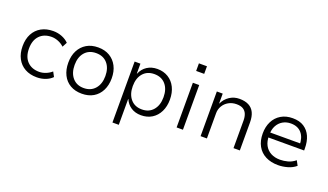

<svg xmlns="http://www.w3.org/2000/svg" viewBox="-79 -1260 3411 1995"><g transform="rotate(20 1626.5 -262.5)"><path d="M315 8Q239 8 183.5 -23Q128 -54 97.5 -111.5Q67 -169 67 -247Q67 -326 97.5 -383.5Q128 -441 184 -472Q240 -503 315 -503Q366 -503 411.5 -485Q457 -467 487 -436L459 -383Q429 -411 392 -425.5Q355 -440 320 -440Q236 -440 187 -389Q138 -338 138 -246Q138 -155 187 -104.5Q236 -54 319 -54Q355 -54 391.5 -68.5Q428 -83 456 -108L484 -56Q455 -26 410.5 -9Q366 8 315 8Z M812 8Q738 8 684 -23.5Q630 -55 601 -113Q572 -171 572 -248Q572 -325 601.5 -382Q631 -439 684.5 -471Q738 -503 812 -503Q886 -503 939.5 -471Q993 -439 1022.5 -382Q1052 -325 1052 -248Q1052 -171 1022.5 -113Q993 -55 939.5 -23.5Q886 8 812 8ZM811 -54Q890 -54 936 -107Q982 -160 982 -248Q982 -336 936.5 -388Q891 -440 812 -440Q733 -440 687.5 -388Q642 -336 642 -248Q642 -160 687.5 -107Q733 -54 811 -54Z M1216 180V-494H1280V-385H1283Q1306 -441 1354 -472Q1402 -503 1466 -503Q1535 -503 1587 -471Q1639 -439 1667.5 -381.5Q1696 -324 1696 -247Q1696 -172 1667.5 -114Q1639 -56 1587.5 -24Q1536 8 1467 8Q1403 8 1356.5 -22.5Q1310 -53 1288 -106H1286V180ZM1455 -52Q1534 -52 1579.5 -105.5Q1625 -159 1625 -248Q1625 -337 1579.5 -389.5Q1534 -442 1455 -442Q1376 -442 1330.5 -389.5Q1285 -337 1285 -248Q1285 -159 1330.5 -105.5Q1376 -52 1455 -52Z M1850 -621V-705H1939V-621ZM1860 0V-494H1930V0Z M2125 0V-494H2190V-385H2192Q2217 -439 2265 -471Q2313 -503 2374 -503Q2436 -503 2477 -481.5Q2518 -460 2538.5 -417Q2559 -374 2559 -309V0H2489V-305Q2489 -345 2477 -375.5Q2465 -406 2438 -423Q2411 -440 2364 -440Q2315 -440 2276.5 -418Q2238 -396 2216.5 -359.5Q2195 -323 2195 -281V0Z M2983 8Q2904 8 2845 -22Q2786 -52 2754 -109.5Q2722 -167 2722 -248Q2722 -322 2750.5 -379.5Q2779 -437 2833.5 -470Q2888 -503 2963 -503Q3038 -503 3087.5 -471Q3137 -439 3162 -382.5Q3187 -326 3187 -250V-228H2771V-283H3146L3124 -261Q3124 -348 3082 -396.5Q3040 -445 2963 -445Q2913 -445 2874 -422Q2835 -399 2813 -357.5Q2791 -316 2791 -257V-248Q2791 -185 2814.5 -141.5Q2838 -98 2881.5 -75Q2925 -52 2983 -52Q3024 -52 3068 -63.5Q3112 -75 3150 -107L3178 -55Q3140 -22 3087 -7Q3034 8 2983 8Z"/></g></svg>

Font: Nunito Sans 7pt Light
Style: Regular
Weight: 300
Designer: Vernon Adams
Foundry: Vernon Adams
Version: Version 3.101;gftools[0.9.27]